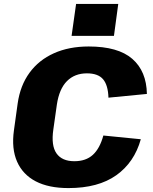

<svg xmlns="http://www.w3.org/2000/svg" viewBox="-20 -948 779 979"><path d="M329 11Q228 11 162 -23.5Q96 -58 67 -124Q38 -190 51 -283L70 -420Q83 -512 130.5 -577Q178 -642 255 -676.5Q332 -711 432 -711Q582 -711 654.5 -648Q727 -585 729 -469L533 -450Q531 -514 505.5 -544Q480 -574 423 -574Q361 -574 321.5 -534.5Q282 -495 270 -415L252 -288Q240 -206 268 -166Q296 -126 359 -126Q418 -126 453.5 -158.5Q489 -191 507 -257L698 -238Q665 -120 573 -54.5Q481 11 329 11ZM583 -928 561 -765H345L368 -928Z"/></svg>

Font: Pathway Extreme 28pt ExtraBold
Style: Italic
Weight: 800
Italic angle: -8°
Designer: Eduardo Rodriguez Tunni
Foundry: Eduardo Rodriguez Tunni
Version: Version 1.001;gftools[0.9.26]